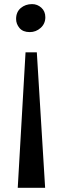

<svg xmlns="http://www.w3.org/2000/svg" viewBox="-20 -768 301 936"><path d="M66.5 147.5 104.5 -513H159.5L200 147.5ZM136.5 -748Q162 -748 181.5 -730.5Q201 -713 201 -684Q201 -652.5 178.2 -632Q155.5 -611.5 125 -611.5Q92 -611.5 75.2 -631.2Q58.5 -651 58.5 -675.5Q58.5 -709.5 81.2 -728.8Q104 -748 136.5 -748Z"/></svg>

Font: Merriweather 72pt SemiBold
Style: Regular
Weight: 600
Version: Version 2.100